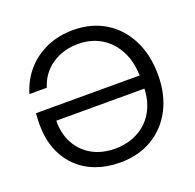

<svg xmlns="http://www.w3.org/2000/svg" viewBox="-127 -844 1003 988"><g transform="rotate(-20 374.5 -350.0)"><path d="M369 12Q297 12 237.5 -10Q178 -32 134.5 -74.5Q91 -117 67.5 -177.5Q44 -238 44 -316Q44 -330 45 -344.5Q46 -359 47 -375H631V-303H132Q131 -231 160.5 -177.5Q190 -124 243.5 -94Q297 -64 369 -64Q421 -64 466 -81Q511 -98 544.5 -130.5Q578 -163 596.5 -210Q615 -257 615 -318V-360Q615 -447 583.5 -508.5Q552 -570 497 -603Q442 -636 372 -636Q290 -636 228.5 -594.5Q167 -553 144 -479H49Q70 -550 115.5 -602Q161 -654 226.5 -683Q292 -712 372 -712Q471 -712 546 -666.5Q621 -621 663 -538.5Q705 -456 705 -346Q705 -239 663 -158.5Q621 -78 545.5 -33Q470 12 369 12Z"/></g></svg>

Font: DM Sans 28pt
Style: Regular
Weight: 400
Version: Version 4.004;gftools[0.9.30]